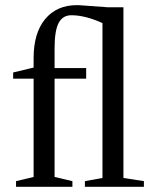

<svg xmlns="http://www.w3.org/2000/svg" viewBox="-20 -722 596 742"><path d="M457 -34.2 536.1 -22V0H308.1V-22L376 -34.2V-632.8Q309.1 -663.1 255.9 -663.1Q222.2 -663.1 206.5 -633.1Q190.9 -603 190.9 -535.2V-459H313V-418H190.9V-38.1L259.8 -22V0H42V-22L109.9 -38.1V-418H30.8V-441.9L109.9 -460.9V-498Q109.9 -594.2 154.5 -648.2Q199.2 -702.1 276.9 -702.1Q281.2 -702.1 286.4 -701.9Q291.5 -701.7 397.9 -693.8H457Z"/></svg>

Font: Times New Roman
Style: Regular
Weight: 400
Designer: Steve Matteson
Foundry: Ascender Corporation
Version: Version 2.00.3